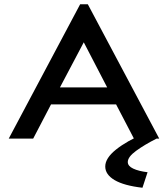

<svg xmlns="http://www.w3.org/2000/svg" viewBox="-20 -652 790 903"><path d="M610 0 526 -161H220L136 0H21L357 -632H393L729 0ZM374 -453 262 -241H484ZM674 158 650 231Q563 221 519 195Q475 169 475 131Q475 92 525.5 51.5Q576 11 662 -26L716 0Q659 29 620 57.5Q581 86 581 110Q581 129 606.5 141Q632 153 674 158Z"/></svg>

Font: Inconsolata ExtraExpanded SemiBold
Style: Regular
Weight: 600
Width: 8
Monospace: yes
Designer: Raph Levien, Cyreal, Brenton Simpson
Foundry: Raph Levien, Cyreal, Google
Version: Version 3.001; ttfautohint (v1.8.2.53-6de2)